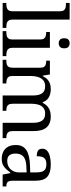

<svg xmlns="http://www.w3.org/2000/svg" viewBox="664 -1464 810 2178"><g transform="rotate(90 1069.0 -375.0)"><path d="M13 0V-42H26Q49 -42 67.5 -47Q86 -52 97 -67.5Q108 -83 108 -114V-650Q108 -680 96.5 -694.5Q85 -709 66.5 -713.5Q48 -718 26 -718H13V-760H202V-114Q202 -83 213 -67.5Q224 -52 243 -47Q262 -42 284 -42H297V0Z M333 0V-42H346Q368 -42 386.5 -46.5Q405 -51 416.5 -65.5Q428 -80 428 -109V-426Q428 -456 416.5 -470.5Q405 -485 386.5 -489.5Q368 -494 346 -494H343V-536H522V-114Q522 -83 533 -67.5Q544 -52 563 -47Q582 -42 604 -42H617V0ZM471 -636Q447 -636 430.5 -650Q414 -664 414 -698Q414 -733 430.5 -746.5Q447 -760 471 -760Q494 -760 511 -746.5Q528 -733 528 -698Q528 -664 511 -650Q494 -636 471 -636Z M658 0V-42H671Q694 -42 711 -47Q728 -52 738 -67.5Q748 -83 748 -114V-426Q748 -456 738 -470.5Q728 -485 710.5 -489.5Q693 -494 671 -494H668V-536H825L838 -455H843Q863 -493 886 -512.5Q909 -532 936 -539Q963 -546 994 -546Q1026 -546 1054.5 -537Q1083 -528 1105 -508.5Q1127 -489 1139 -455H1147Q1167 -493 1191.5 -512.5Q1216 -532 1244.5 -539Q1273 -546 1304 -546Q1381 -546 1424 -499.5Q1467 -453 1467 -350V-114Q1467 -83 1477 -67.5Q1487 -52 1504.5 -47Q1522 -42 1544 -42H1547V0H1373V-345Q1373 -410 1349.5 -446Q1326 -482 1268 -482Q1227 -482 1202.5 -461.5Q1178 -441 1167.5 -407Q1157 -373 1157 -333V-114Q1157 -83 1167 -67.5Q1177 -52 1194.5 -47Q1212 -42 1234 -42H1237V0H1063V-345Q1063 -410 1039.5 -446Q1016 -482 958 -482Q915 -482 889.5 -459.5Q864 -437 853 -400Q842 -363 842 -320V-109Q842 -80 853.5 -65.5Q865 -51 883.5 -46.5Q902 -42 924 -42H927V0Z M1780 10Q1736 10 1700.5 -7.5Q1665 -25 1645 -60.5Q1625 -96 1625 -150Q1625 -230 1681.5 -268Q1738 -306 1853 -310L1936 -313V-373Q1936 -409 1930 -436.5Q1924 -464 1904 -480Q1884 -496 1843 -496Q1805 -496 1785 -482Q1765 -468 1758.5 -443.5Q1752 -419 1752 -387Q1710 -387 1688.5 -401.5Q1667 -416 1667 -450Q1667 -485 1691.5 -506Q1716 -527 1757 -536.5Q1798 -546 1847 -546Q1939 -546 1984.5 -507Q2030 -468 2030 -373V-114Q2030 -86 2036 -70.5Q2042 -55 2056 -48.5Q2070 -42 2092 -42H2095V0H1960L1944 -86H1936Q1915 -58 1895 -36.5Q1875 -15 1848.5 -2.5Q1822 10 1780 10ZM1803 -52Q1844 -52 1873.5 -69Q1903 -86 1919.5 -117.5Q1936 -149 1936 -191V-272L1872 -269Q1815 -267 1782.5 -252Q1750 -237 1736 -210.5Q1722 -184 1722 -145Q1722 -114 1731 -93.5Q1740 -73 1758 -62.5Q1776 -52 1803 -52Z"/></g></svg>

Font: Noto Serif Bengali
Style: Regular
Weight: 400
Designer: Juan Bruce, Universal Thirst, Indian Type Foundry and the Monotype Design Team.
Foundry: Monotype Imaging Inc.
Version: Version 2.003